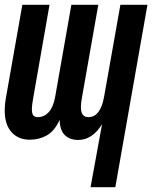

<svg xmlns="http://www.w3.org/2000/svg" viewBox="-22 -570 642 795"><path d="M455.5 205H353L400.5 -55.5Q360 9.5 302 9.5Q267.5 9.5 246.8 -10.2Q226 -30 225 -74Q204 -27.5 172 -9.5Q140 8.5 101.5 8.5Q54 8.5 25.8 -22.8Q-2.5 -54 -2.5 -113Q-2.5 -136 2 -162L70.5 -550H183L116 -167Q110 -135.5 110 -117Q110 -100 115.8 -92.5Q121.5 -85 135 -85Q161 -85 180 -106Q199 -127 206.5 -169.5L273.5 -550H385L317.5 -167Q313 -143 313 -126.5Q313 -105 320.8 -95Q328.5 -85 344 -85Q394 -85 409 -169.5L476.5 -550H588.5Z"/></svg>

Font: JuliaMono SemiBoldItalic
Style: Regular
Weight: 600
Italic angle: -9°
Monospace: yes
Designer: cormullion
Foundry: corm
Version: Version 0.049; ttfautohint (v1.8.4)